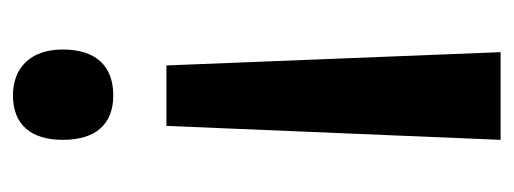

<svg xmlns="http://www.w3.org/2000/svg" viewBox="-262 -326 774 289"><g transform="rotate(-90 124.5 -182.0)"><path d="M194 -474C194 -523 166 -549 125 -549C81 -549 58 -522 58 -474C58 -425 81 -398 125 -398C168 -398 194 -423 194 -474ZM79 -318 58 185H190L170 -318Z"/></g></svg>

Font: Noto Sans Lao Looped ExtraCondensed SemiBold
Style: Regular
Weight: 600
Width: 2
Designer: Mark Frömberg, Ben Mitchell
Foundry: The Fontpad Ltd
Version: Version 1.002